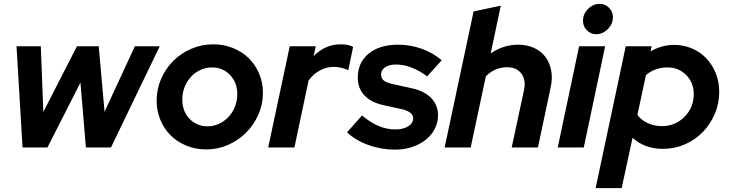

<svg xmlns="http://www.w3.org/2000/svg" viewBox="-20 -759 3751 988"><path d="M224 0H96L65 -521H190L203 -183L376 -521H488L518 -184L674 -521H802L551 0H422L394 -334Z M786 -241Q786 -300 809 -353Q832 -406 871.5 -445.5Q911 -485 964.5 -508Q1018 -531 1077 -531Q1131 -531 1178.5 -512Q1226 -493 1260 -459.5Q1294 -426 1313.5 -380Q1333 -334 1333 -281Q1333 -222 1309.5 -169Q1286 -116 1246.5 -76.5Q1207 -37 1154 -13.5Q1101 10 1042 10Q988 10 940.5 -9Q893 -28 859 -61.5Q825 -95 805.5 -141.5Q786 -188 786 -241ZM1048 -109Q1079 -109 1107 -122Q1135 -135 1156 -157.5Q1177 -180 1189 -210.5Q1201 -241 1201 -275Q1201 -334 1164 -373Q1127 -412 1070 -412Q1039 -412 1011 -399Q983 -386 962.5 -363.5Q942 -341 930 -311Q918 -281 918 -247Q918 -187 955 -148Q992 -109 1048 -109Z M1360 0 1471 -521H1605L1594 -470Q1623 -500 1658 -515.5Q1693 -531 1732 -531Q1752 -531 1769.5 -527.5Q1787 -524 1797 -517L1772 -397Q1762 -404 1739.5 -409.5Q1717 -415 1698 -415Q1661 -415 1627 -397Q1593 -379 1568 -345L1495 0Z M1766 -78 1843 -165Q1885 -129 1927.5 -111Q1970 -93 2014 -93Q2055 -93 2080.5 -109Q2106 -125 2106 -150Q2106 -167 2091.5 -178.5Q2077 -190 2049 -197L1953 -218Q1889 -232 1855 -268.5Q1821 -305 1821 -359Q1821 -437 1877 -483Q1933 -529 2028 -529Q2091 -529 2149 -508.5Q2207 -488 2253 -449L2178 -366Q2138 -396 2097.5 -411.5Q2057 -427 2019 -427Q1983 -427 1962 -413Q1941 -399 1941 -375Q1941 -356 1955 -344.5Q1969 -333 2003 -326L2098 -305Q2164 -291 2199 -254.5Q2234 -218 2234 -166Q2234 -128 2217 -95.5Q2200 -63 2170.5 -39.5Q2141 -16 2100.5 -2.5Q2060 11 2013 11Q1941 11 1875 -13Q1809 -37 1766 -78Z M2268 0 2417 -700 2557 -730 2505 -484Q2536 -506 2572 -517.5Q2608 -529 2646 -529Q2692 -529 2728 -512.5Q2764 -496 2786 -467Q2808 -438 2816 -398Q2824 -358 2814 -311L2748 0H2613L2677 -298Q2687 -349 2662.5 -381Q2638 -413 2589 -413Q2558 -413 2530 -401Q2502 -389 2480 -366L2402 0Z M3048 -583Q3020 -583 3000 -603Q2980 -623 2980 -652Q2980 -687 3006 -713Q3032 -739 3066 -739Q3094 -739 3114 -719Q3134 -699 3134 -671Q3134 -636 3108 -609.5Q3082 -583 3048 -583ZM3094 -521 2984 0H2850L2960 -521Z M3045 209 3200 -521H3333L3328 -495Q3356 -511 3386.5 -519.5Q3417 -528 3449 -528Q3498 -528 3541 -509.5Q3584 -491 3614.5 -459Q3645 -427 3663 -382.5Q3681 -338 3681 -287Q3681 -226 3658 -172.5Q3635 -119 3596 -79Q3557 -39 3504 -16Q3451 7 3391 7Q3345 7 3305 -7.5Q3265 -22 3235 -50L3179 209ZM3414 -412Q3383 -412 3355 -402Q3327 -392 3304 -373L3260 -168Q3279 -141 3313 -125.5Q3347 -110 3386 -110Q3455 -110 3502.5 -158Q3550 -206 3550 -275Q3550 -333 3511.5 -372.5Q3473 -412 3414 -412Z"/></svg>

Font: Red Hat Display
Style: Bold Italic
Weight: 700
Italic angle: -12°
Designer: Pentagram / MCKL
Foundry: Pentagram / MCKL
Version: Version 1.003; Red Hat Display Bold Italic